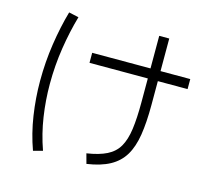

<svg xmlns="http://www.w3.org/2000/svg" viewBox="-115 -918 1230 1110"><g transform="rotate(15 500.0 -362.5)"><path d="M490 46 474 -13Q547 -24 593 -47Q639 -70 663 -111.5Q687 -153 696 -218.5Q705 -284 705 -380V-523H356V-583H705V-778H765V-583H943V-523H765V-380Q765 -275 753 -200Q741 -125 711 -75Q681 -25 627 4.5Q573 34 490 46ZM228 38 172 53Q138 -41 122.5 -143.5Q107 -246 107 -348Q107 -462 123.5 -571Q140 -680 167 -774L226 -761Q199 -668 182.5 -562Q166 -456 166 -346Q166 -249 180.5 -152Q195 -55 228 38Z"/></g></svg>

Font: Murecho Light
Style: Regular
Weight: 300
Designer: Neil Summerour
Foundry: Positype
Version: Version 1.010; ttfautohint (v1.8.3)